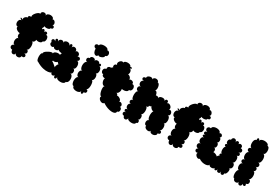

<svg xmlns="http://www.w3.org/2000/svg" viewBox="50 -1771 4027 2798"><g transform="rotate(30 2063.0 -372.0)"><path d="M136 -39Q115 -39 104 -50.5Q93 -62 93 -77Q93 -92 104 -103.5Q115 -115 136 -115Q117 -115 107.5 -132.5Q98 -150 98 -172.5Q98 -195 107.5 -212.5Q117 -230 136 -230Q120 -230 112.5 -243.5Q105 -257 104.5 -274Q104 -291 112 -303Q94 -302 73.5 -312Q53 -322 41 -338Q29 -354 38 -370Q16 -370 5.5 -386.5Q-5 -403 -4.5 -424.5Q-4 -446 7 -462Q18 -478 40 -477Q6 -496 11 -505Q16 -514 50 -495Q41 -509 48.5 -523.5Q56 -538 71 -548.5Q86 -559 102 -561Q91 -572 101 -583.5Q111 -595 141 -592Q131 -601 138.5 -621Q146 -641 163.5 -661Q181 -681 199.5 -692Q218 -703 229 -694Q225 -712 235 -724.5Q245 -737 261.5 -740.5Q278 -744 292.5 -737.5Q307 -731 311 -712Q310 -733 327 -744Q344 -755 367 -755.5Q390 -756 407.5 -746Q425 -736 425 -715Q438 -722 451 -715Q464 -708 472 -693.5Q480 -679 479.5 -664.5Q479 -650 466 -643Q489 -642 496 -628.5Q503 -615 495 -602Q487 -589 464 -590Q464 -575 446.5 -568Q429 -561 407 -561.5Q385 -562 372 -571Q373 -562 369 -550.5Q365 -539 357 -529Q364 -522 365 -510Q369 -526 380 -529.5Q391 -533 400.5 -524.5Q410 -516 410 -495Q419 -513 433.5 -514Q448 -515 456.5 -503.5Q465 -492 456 -473Q475 -474 485 -459Q495 -444 496 -423Q497 -402 488.5 -385.5Q480 -369 462 -368Q461 -350 444.5 -340.5Q428 -331 406 -330.5Q384 -330 368 -339Q369 -322 357 -306Q345 -290 326 -291Q341 -284 347.5 -261Q354 -238 352.5 -211.5Q351 -185 341.5 -166Q332 -147 315 -147Q337 -147 344 -131Q351 -115 344 -99Q337 -83 315 -83Q342 -76 347.5 -59.5Q353 -43 340.5 -31Q328 -19 301 -25Q301 -6 287 4Q273 14 255 14Q237 14 223.5 4Q210 -6 210 -25Q210 -6 199 3.5Q188 13 173.5 12Q159 11 148 -1.5Q137 -14 136 -39Z M552 -74Q541 -74 533.5 -87.5Q526 -101 523 -122Q520 -143 521.5 -164Q523 -185 529 -199.5Q535 -214 547 -214Q542 -223 552 -236Q562 -249 580.5 -261.5Q599 -274 619.5 -283Q640 -292 656 -294Q672 -296 677 -287Q675 -300 686.5 -310Q698 -320 716 -325Q734 -330 751.5 -329Q769 -328 779 -319Q775 -335 789 -354Q764 -355 743 -362.5Q722 -370 723 -383Q723 -368 711 -361Q699 -354 683.5 -354Q668 -354 656 -361Q644 -368 644 -383Q635 -368 621 -366Q607 -364 593.5 -371.5Q580 -379 574 -392.5Q568 -406 577 -421Q560 -440 564.5 -455.5Q569 -471 585 -474Q601 -477 618 -458Q606 -481 612 -494Q618 -507 631.5 -504.5Q645 -502 657 -478Q653 -494 661.5 -505.5Q670 -517 684.5 -521Q699 -525 712.5 -520Q726 -515 730 -499Q729 -519 743 -529.5Q757 -540 776 -541Q795 -542 810 -533Q825 -524 826 -504Q828 -531 840 -539Q852 -547 862 -537Q872 -527 870 -500Q875 -518 889 -523.5Q903 -529 918.5 -524.5Q934 -520 943 -507.5Q952 -495 947 -478Q958 -492 973 -491.5Q988 -491 1000.5 -481.5Q1013 -472 1016.5 -457Q1020 -442 1009 -428Q1033 -439 1048 -428Q1063 -417 1061 -399Q1059 -381 1035 -370Q1055 -371 1065.5 -352.5Q1076 -334 1077.5 -310Q1079 -286 1070 -266.5Q1061 -247 1041 -246Q1057 -246 1065 -233.5Q1073 -221 1073 -204.5Q1073 -188 1065 -175.5Q1057 -163 1041 -163Q1059 -163 1070 -149.5Q1081 -136 1085.5 -115.5Q1090 -95 1087 -74Q1084 -53 1074 -38.5Q1064 -24 1047 -23Q1046 -7 1031.5 3Q1017 13 996 16Q975 19 953.5 15.5Q932 12 918 1.5Q904 -9 904 -25Q904 0 893 9Q882 18 871 9.5Q860 1 860 -25Q847 -9 833 -8Q819 -7 809.5 -16Q800 -25 801 -38Q785 -25 749.5 -20Q714 -15 663 -26.5Q612 -38 552 -74ZM808 -123Q799 -128 801 -141Q803 -154 810.5 -169Q818 -184 828 -194Q819 -196 811.5 -203Q804 -210 802 -219Q795 -209 781 -202.5Q767 -196 752.5 -195Q738 -194 729 -200Q732 -191 725 -184Q739 -179 755.5 -166Q772 -153 786 -140Q800 -127 808 -123Z M1181 -661Q1160 -666 1152 -679Q1144 -692 1147.5 -704.5Q1151 -717 1164 -724Q1177 -731 1199 -725Q1199 -740 1213 -748.5Q1227 -757 1248 -760Q1269 -763 1290.5 -760Q1312 -757 1326 -748.5Q1340 -740 1340 -725Q1361 -728 1373 -716.5Q1385 -705 1388 -687.5Q1391 -670 1382.5 -655Q1374 -640 1354 -637Q1359 -625 1347.5 -613.5Q1336 -602 1317.5 -594.5Q1299 -587 1282.5 -587.5Q1266 -588 1262 -600Q1262 -584 1250 -577Q1238 -570 1222 -575.5Q1206 -581 1194 -601.5Q1182 -622 1181 -661ZM1176 -27Q1160 -27 1151 -42Q1142 -57 1138.5 -79Q1135 -101 1138.5 -123Q1142 -145 1151 -159.5Q1160 -174 1176 -174Q1156 -174 1146 -190.5Q1136 -207 1136 -228Q1136 -249 1146 -265.5Q1156 -282 1176 -282Q1159 -282 1149 -297Q1139 -312 1135.5 -334Q1132 -356 1135.5 -378Q1139 -400 1149 -414.5Q1159 -429 1176 -429Q1158 -429 1149.5 -439.5Q1141 -450 1140.5 -463.5Q1140 -477 1149 -487Q1158 -497 1176 -497Q1176 -515 1188.5 -523.5Q1201 -532 1217.5 -531.5Q1234 -531 1246 -522Q1258 -513 1258 -495Q1258 -510 1269 -517Q1280 -524 1295 -524Q1310 -524 1321.5 -517Q1333 -510 1333 -495Q1348 -507 1359.5 -502Q1371 -497 1372.5 -485Q1374 -473 1359 -461Q1377 -461 1385.5 -444Q1394 -427 1394 -405Q1394 -383 1385.5 -366.5Q1377 -350 1359 -350Q1375 -350 1383 -333Q1391 -316 1391 -294Q1391 -272 1383 -255Q1375 -238 1359 -238Q1371 -238 1378.5 -222.5Q1386 -207 1388.5 -183.5Q1391 -160 1388.5 -137Q1386 -114 1378.5 -98.5Q1371 -83 1359 -83Q1381 -79 1386 -63.5Q1391 -48 1381 -34.5Q1371 -21 1349 -25Q1349 0 1339 8.5Q1329 17 1319 8.5Q1309 0 1309 -25Q1309 -4 1289.5 7Q1270 18 1243.5 17.5Q1217 17 1197 6Q1177 -5 1176 -27Z M1688 -38Q1677 -22 1658 -22.5Q1639 -23 1621.5 -35Q1604 -47 1596.5 -64.5Q1589 -82 1600 -99Q1589 -97 1579.5 -111Q1570 -125 1563.5 -147Q1557 -169 1555 -192.5Q1553 -216 1556.5 -232.5Q1560 -249 1571 -251Q1554 -246 1540.5 -255.5Q1527 -265 1518.5 -283Q1510 -301 1508.5 -320Q1507 -339 1515 -353Q1497 -350 1478 -361.5Q1459 -373 1465 -392Q1445 -392 1435 -405.5Q1425 -419 1424.5 -436.5Q1424 -454 1434.5 -467.5Q1445 -481 1465 -481Q1460 -511 1479.5 -524Q1499 -537 1519 -529Q1517 -537 1523.5 -542.5Q1530 -548 1541 -547Q1531 -558 1531 -573Q1531 -588 1541 -599.5Q1551 -611 1571 -611Q1558 -622 1560.5 -639Q1563 -656 1575 -670.5Q1587 -685 1603 -690.5Q1619 -696 1633 -685Q1633 -701 1650.5 -709Q1668 -717 1690.5 -717Q1713 -717 1730.5 -709Q1748 -701 1748 -685Q1782 -688 1783 -675Q1784 -662 1750 -659Q1771 -659 1780.5 -643Q1790 -627 1789.5 -606Q1789 -585 1778 -572Q1799 -572 1817 -553Q1835 -534 1831 -513Q1842 -525 1860.5 -524Q1879 -523 1892.5 -512Q1906 -501 1903 -481Q1925 -481 1936 -466Q1947 -451 1947 -430.5Q1947 -410 1936 -395Q1925 -380 1903 -380Q1904 -363 1887.5 -352.5Q1871 -342 1847 -339.5Q1823 -337 1805 -343Q1810 -327 1806 -307.5Q1802 -288 1791.5 -273Q1781 -258 1765 -254Q1780 -252 1786 -243.5Q1792 -235 1790 -225Q1809 -227 1829 -218Q1849 -209 1860.5 -193.5Q1872 -178 1865 -160Q1878 -170 1891 -166Q1904 -162 1913 -150.5Q1922 -139 1922.5 -125.5Q1923 -112 1911 -102Q1927 -103 1935 -90.5Q1943 -78 1943 -62.5Q1943 -47 1935 -35Q1927 -23 1911 -23Q1911 7 1877.5 15.5Q1844 24 1793 11Q1742 -2 1688 -38Z M2029 -19Q2004 -20 1996 -35.5Q1988 -51 1997 -65.5Q2006 -80 2031 -79Q2006 -79 1997.5 -91Q1989 -103 1997.5 -115Q2006 -127 2031 -127Q2013 -127 2003.5 -141Q1994 -155 1994 -173Q1994 -191 2003.5 -205Q2013 -219 2031 -219Q2013 -219 2003.5 -228.5Q1994 -238 1994 -251Q1994 -264 2003.5 -273.5Q2013 -283 2031 -283Q2018 -283 2010.5 -298Q2003 -313 2000.5 -335Q1998 -357 2000.5 -379Q2003 -401 2010.5 -416Q2018 -431 2031 -431Q2012 -431 2002 -443Q1992 -455 1992 -471Q1992 -487 2002 -499Q2012 -511 2031 -511Q2010 -511 1999.5 -525Q1989 -539 1989 -557Q1989 -575 1999.5 -589Q2010 -603 2031 -603Q2003 -603 1993.5 -617Q1984 -631 1993.5 -645Q2003 -659 2031 -659Q2027 -674 2038.5 -685Q2050 -696 2067.5 -701.5Q2085 -707 2100.5 -703.5Q2116 -700 2121 -685Q2121 -703 2134.5 -712.5Q2148 -722 2166 -722Q2184 -722 2198 -712.5Q2212 -703 2212 -685Q2227 -687 2237 -670.5Q2247 -654 2250.5 -631Q2254 -608 2249.5 -589Q2245 -570 2230 -568Q2254 -572 2267.5 -552.5Q2281 -533 2282 -509Q2297 -513 2311.5 -509.5Q2326 -506 2331 -490Q2329 -506 2343 -516Q2357 -526 2376.5 -528.5Q2396 -531 2411.5 -525Q2427 -519 2430 -504Q2436 -528 2450.5 -532.5Q2465 -537 2475.5 -526Q2486 -515 2480 -491Q2492 -503 2508.5 -500Q2525 -497 2539 -484.5Q2553 -472 2557.5 -456Q2562 -440 2551 -427Q2571 -433 2584.5 -424Q2598 -415 2603.5 -398Q2609 -381 2603.5 -365.5Q2598 -350 2578 -343Q2597 -344 2607 -324.5Q2617 -305 2617.5 -279.5Q2618 -254 2609 -234.5Q2600 -215 2581 -215Q2598 -215 2606 -197.5Q2614 -180 2614 -157Q2614 -134 2606 -116.5Q2598 -99 2581 -99Q2606 -99 2614.5 -85Q2623 -71 2614.5 -57Q2606 -43 2581 -43Q2585 -22 2570.5 -8.5Q2556 5 2535 8.5Q2514 12 2496.5 4Q2479 -4 2475 -25Q2470 -8 2453 -4.5Q2436 -1 2417.5 -7Q2399 -13 2387.5 -25.5Q2376 -38 2381 -55Q2364 -55 2355.5 -68.5Q2347 -82 2347 -100Q2347 -118 2355.5 -132Q2364 -146 2381 -146Q2368 -146 2360 -164Q2352 -182 2350.5 -207.5Q2349 -233 2353.5 -256Q2358 -279 2368 -290Q2350 -287 2331 -303.5Q2312 -320 2306 -340Q2291 -326 2271 -329Q2276 -318 2267 -308Q2258 -298 2240 -302Q2253 -295 2259 -273.5Q2265 -252 2263.5 -227Q2262 -202 2253.5 -183.5Q2245 -165 2230 -165Q2244 -165 2251 -151.5Q2258 -138 2258 -120Q2258 -102 2251 -88Q2244 -74 2230 -74Q2248 -75 2254 -61.5Q2260 -48 2255 -34Q2250 -20 2232 -19Q2231 0 2211 8.5Q2191 17 2165 15.5Q2139 14 2119.5 4Q2100 -6 2101 -25Q2101 -4 2090.5 6.5Q2080 17 2066.5 17.5Q2053 18 2042 9Q2031 0 2029 -19Z M2778 -39Q2757 -39 2746 -50.5Q2735 -62 2735 -77Q2735 -92 2746 -103.5Q2757 -115 2778 -115Q2759 -115 2749.5 -132.5Q2740 -150 2740 -172.5Q2740 -195 2749.5 -212.5Q2759 -230 2778 -230Q2762 -230 2754.5 -243.5Q2747 -257 2746.5 -274Q2746 -291 2754 -303Q2736 -302 2715.5 -312Q2695 -322 2683 -338Q2671 -354 2680 -370Q2658 -370 2647.5 -386.5Q2637 -403 2637.5 -424.5Q2638 -446 2649 -462Q2660 -478 2682 -477Q2648 -496 2653 -505Q2658 -514 2692 -495Q2683 -509 2690.5 -523.5Q2698 -538 2713 -548.5Q2728 -559 2744 -561Q2733 -572 2743 -583.5Q2753 -595 2783 -592Q2773 -601 2780.5 -621Q2788 -641 2805.5 -661Q2823 -681 2841.5 -692Q2860 -703 2871 -694Q2867 -712 2877 -724.5Q2887 -737 2903.5 -740.5Q2920 -744 2934.5 -737.5Q2949 -731 2953 -712Q2952 -733 2969 -744Q2986 -755 3009 -755.5Q3032 -756 3049.5 -746Q3067 -736 3067 -715Q3080 -722 3093 -715Q3106 -708 3114 -693.5Q3122 -679 3121.5 -664.5Q3121 -650 3108 -643Q3131 -642 3138 -628.5Q3145 -615 3137 -602Q3129 -589 3106 -590Q3106 -575 3088.5 -568Q3071 -561 3049 -561.5Q3027 -562 3014 -571Q3015 -562 3011 -550.5Q3007 -539 2999 -529Q3006 -522 3007 -510Q3011 -526 3022 -529.5Q3033 -533 3042.5 -524.5Q3052 -516 3052 -495Q3061 -513 3075.5 -514Q3090 -515 3098.5 -503.5Q3107 -492 3098 -473Q3117 -474 3127 -459Q3137 -444 3138 -423Q3139 -402 3130.5 -385.5Q3122 -369 3104 -368Q3103 -350 3086.5 -340.5Q3070 -331 3048 -330.5Q3026 -330 3010 -339Q3011 -322 2999 -306Q2987 -290 2968 -291Q2983 -284 2989.5 -261Q2996 -238 2994.5 -211.5Q2993 -185 2983.5 -166Q2974 -147 2957 -147Q2979 -147 2986 -131Q2993 -115 2986 -99Q2979 -83 2957 -83Q2984 -76 2989.5 -59.5Q2995 -43 2982.5 -31Q2970 -19 2943 -25Q2943 -6 2929 4Q2915 14 2897 14Q2879 14 2865.5 4Q2852 -6 2852 -25Q2852 -6 2841 3.5Q2830 13 2815.5 12Q2801 11 2790 -1.5Q2779 -14 2778 -39Z M3299 -29Q3288 -16 3272 -19Q3256 -22 3242.5 -34Q3229 -46 3224 -61.5Q3219 -77 3230 -89Q3212 -82 3199.5 -87.5Q3187 -93 3182 -104.5Q3177 -116 3182.5 -129Q3188 -142 3206 -149Q3185 -147 3173.5 -158Q3162 -169 3160.5 -185Q3159 -201 3168.5 -214Q3178 -227 3199 -229Q3179 -229 3169 -244Q3159 -259 3159 -279Q3159 -299 3169 -314Q3179 -329 3199 -329Q3176 -329 3168.5 -339Q3161 -349 3168.5 -359Q3176 -369 3199 -369Q3174 -369 3165.5 -382Q3157 -395 3165.5 -408Q3174 -421 3199 -421Q3177 -426 3169 -440Q3161 -454 3164.5 -468.5Q3168 -483 3181.5 -491.5Q3195 -500 3217 -495Q3217 -513 3231.5 -523.5Q3246 -534 3267.5 -537.5Q3289 -541 3310 -537.5Q3331 -534 3345.5 -523.5Q3360 -513 3360 -495Q3380 -507 3395 -498Q3410 -489 3412 -471.5Q3414 -454 3394 -442Q3407 -442 3413.5 -430Q3420 -418 3420 -402Q3420 -386 3413.5 -374Q3407 -362 3394 -362Q3409 -362 3417 -349Q3425 -336 3425 -319Q3425 -302 3417 -288.5Q3409 -275 3394 -275Q3409 -276 3417.5 -265Q3426 -254 3426.5 -238.5Q3427 -223 3420 -212Q3438 -214 3460.5 -205Q3483 -196 3496 -182Q3500 -193 3508.5 -201.5Q3517 -210 3527 -212Q3512 -220 3516.5 -236Q3521 -252 3544 -252Q3530 -252 3522.5 -270Q3515 -288 3515 -311.5Q3515 -335 3522.5 -352.5Q3530 -370 3544 -370Q3524 -370 3517.5 -381Q3511 -392 3517.5 -403Q3524 -414 3544 -414Q3529 -416 3522.5 -429Q3516 -442 3518 -458Q3520 -474 3529 -485.5Q3538 -497 3554 -495Q3554 -517 3565.5 -528Q3577 -539 3591.5 -539Q3606 -539 3617.5 -528Q3629 -517 3629 -495Q3629 -518 3642 -525.5Q3655 -533 3668 -525.5Q3681 -518 3681 -495Q3689 -510 3702 -512Q3715 -514 3726.5 -507.5Q3738 -501 3742.5 -488.5Q3747 -476 3738 -461Q3758 -461 3768 -451Q3778 -441 3778 -427.5Q3778 -414 3768 -403.5Q3758 -393 3738 -393Q3763 -393 3771 -379.5Q3779 -366 3771 -352Q3763 -338 3738 -338Q3754 -338 3762 -320.5Q3770 -303 3770 -280Q3770 -257 3762 -239.5Q3754 -222 3738 -222Q3758 -222 3767.5 -207.5Q3777 -193 3777 -174Q3777 -155 3767.5 -141Q3758 -127 3738 -127Q3750 -124 3753 -107.5Q3756 -91 3751.5 -70.5Q3747 -50 3737.5 -36Q3728 -22 3716 -25Q3716 1 3702 9.5Q3688 18 3674 9.5Q3660 1 3660 -25Q3660 0 3645.5 8.5Q3631 17 3616 9Q3601 1 3601 -25Q3594 -4 3583 2Q3572 8 3563.5 1Q3555 -6 3556 -23Q3548 -7 3526.5 -2Q3505 3 3486 -4.5Q3467 -12 3467 -32Q3468 -18 3453 -8.5Q3438 1 3412.5 3Q3387 5 3357 -2Q3327 -9 3299 -29Z M3878 -31Q3865 -31 3857.5 -45Q3850 -59 3847 -80Q3844 -101 3847 -122Q3850 -143 3857.5 -157Q3865 -171 3878 -171Q3859 -171 3849.5 -188Q3840 -205 3840 -227Q3840 -249 3849.5 -266Q3859 -283 3878 -283Q3858 -283 3848 -292.5Q3838 -302 3838 -315Q3838 -328 3848 -337.5Q3858 -347 3878 -347Q3858 -347 3848 -365.5Q3838 -384 3838 -409Q3838 -434 3848 -452.5Q3858 -471 3878 -471Q3857 -471 3846.5 -481.5Q3836 -492 3836 -505Q3836 -518 3846.5 -528.5Q3857 -539 3878 -539Q3863 -539 3853.5 -553Q3844 -567 3841 -588Q3838 -609 3841 -630Q3844 -651 3853.5 -665Q3863 -679 3878 -679Q3874 -702 3882.5 -711Q3891 -720 3901.5 -714Q3912 -708 3916 -685Q3916 -702 3930.5 -712Q3945 -722 3966 -725.5Q3987 -729 4008.5 -725.5Q4030 -722 4044.5 -712Q4059 -702 4059 -685Q4078 -685 4087.5 -665.5Q4097 -646 4097.5 -620.5Q4098 -595 4089 -575Q4080 -555 4061 -555Q4077 -555 4087 -540Q4097 -525 4100 -503Q4103 -481 4100 -459Q4097 -437 4087 -422Q4077 -407 4061 -407Q4080 -407 4089.5 -396Q4099 -385 4099 -371Q4099 -357 4089.5 -346Q4080 -335 4061 -335Q4076 -335 4084 -324.5Q4092 -314 4092 -301Q4092 -288 4084 -277.5Q4076 -267 4061 -267Q4080 -267 4089.5 -246.5Q4099 -226 4099 -199Q4099 -172 4089.5 -151.5Q4080 -131 4061 -131Q4081 -131 4090.5 -119Q4100 -107 4100 -91Q4100 -75 4090.5 -63Q4081 -51 4061 -51Q4074 -33 4068.5 -20Q4063 -7 4049.5 -7Q4036 -7 4023 -25Q4023 4 4007 13.5Q3991 23 3975.5 13.5Q3960 4 3960 -25Q3960 -9 3947.5 -1Q3935 7 3919.5 6.5Q3904 6 3891.5 -3.5Q3879 -13 3878 -31Z"/></g></svg>

Font: Rubik Bubbles
Style: Regular
Weight: 400
Designer: Hubert and Fischer, NaN
Foundry: Hubert and Fischer, NaN
Version: Version 2.200